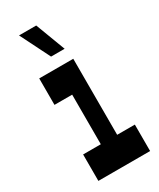

<svg xmlns="http://www.w3.org/2000/svg" viewBox="-218 -937 835 1006"><g transform="rotate(-30 200.0 -434.0)"><path d="M62 -460H169V-160H62V0H375V-160H268V-620H62ZM187 -868H83L173 -688H255Z"/></g></svg>

Font: Yard Headline
Style: Regular
Weight: 400
Monospace: yes
Designer: Roman Shamin
Foundry: Evil Martians
Version: Version 1.000